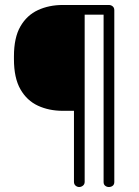

<svg xmlns="http://www.w3.org/2000/svg" viewBox="-20 -751 559 771"><path d="M298 0Q290 0 283.5 -5.5Q277 -11 277 -21V-306H232Q177 -306 132.5 -326.5Q88 -347 62 -392.5Q36 -438 36 -513V-525Q36 -600 62 -645Q88 -690 132.5 -710.5Q177 -731 232 -731H417Q426 -731 432.5 -725.5Q439 -720 439 -710V-20Q439 -10 432.5 -5Q426 0 417 0Q409 0 402.5 -5Q396 -10 396 -20V-692H320V-21Q320 -11 313 -5.5Q306 0 298 0Z"/></svg>

Font: Dosis ExtraLight Light
Style: Regular
Weight: 300
Version: Version 3.001; ttfautohint (v1.8.2)